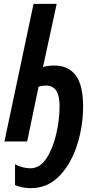

<svg xmlns="http://www.w3.org/2000/svg" viewBox="-20 -734 508 996"><path d="M411 -182Q411 -293 372.5 -343.5Q334 -394 263 -394Q229 -394 203 -386L274 -714H154L3 0H121L180 -284Q198 -290 220 -290Q289 -290 289 -184Q289 -112 271.5 -37.5Q254 37 220.5 88Q187 139 137 139Q98 139 58 118V226Q93 242 140 242Q227 242 287.5 179.5Q348 117 379.5 19.5Q411 -78 411 -182Z"/></svg>

Font: Noto Sans Display Condensed
Style: Bold Italic
Weight: 700
Width: 3
Designer: Monotype Design team
Foundry: Monotype Imaging Inc.
Version: 1.000